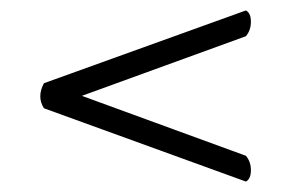

<svg xmlns="http://www.w3.org/2000/svg" viewBox="-20 -424 590 371"><path d="M138.2 -238.8 455.1 -123Q464.8 -111.8 464.8 -95Q464.8 -78.1 455.1 -73.2L64.9 -214.8Q50.8 -236.8 64.9 -263.2L455.1 -403.8Q464.8 -398.9 464.8 -382.1Q464.8 -365.2 455.1 -354Z"/></svg>

Font: Linux Libertine Capitals
Style: Small Caps
Weight: 400
Designer: Philipp H. Poll
Foundry: Philipp H. Poll
Version: Version 5.1.3